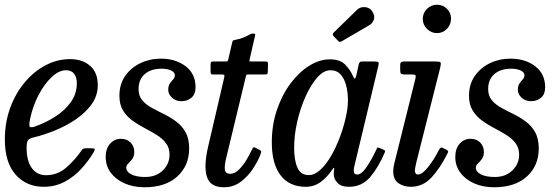

<svg xmlns="http://www.w3.org/2000/svg" viewBox="-28 -780 2350 812"><path d="M-7.5 -190Q-7.5 -262 15.2 -324Q38 -386 77 -432.2Q116 -478.5 165.2 -504.2Q214.5 -530 268 -530Q320.5 -530 353 -501.8Q385.5 -473.5 385.5 -419.5Q385.5 -375.5 359.8 -339.5Q334 -303.5 293 -275.5Q252 -247.5 204.5 -228.2Q157 -209 113 -198.5Q96.5 -195 90.5 -187Q84.5 -179 84.5 -155Q84.5 -99.5 106.5 -69.2Q128.5 -39 166.5 -39Q215.5 -39 252.8 -71.8Q290 -104.5 317 -144Q321 -150 325.2 -151.5Q329.5 -153 340.5 -153H355Q369 -153 371.8 -150.2Q374.5 -147.5 368 -136Q346 -99 315.2 -65.5Q284.5 -32 244.8 -11Q205 10 157 10Q84 10 38.2 -41.2Q-7.5 -92.5 -7.5 -190ZM117 -244Q162.5 -259.5 203.8 -285.5Q245 -311.5 270.8 -347Q296.5 -382.5 297 -427Q297 -453 285.5 -468Q274 -483 251 -483Q221.5 -483 190.8 -454.2Q160 -425.5 135.5 -379Q111 -332.5 99.5 -278Q95 -258 96.5 -248Q98 -238 117 -244Z M689 -125.5Q689 -155 673.5 -175Q658 -195 634 -209.8Q610 -224.5 582.8 -238.8Q555.5 -253 531.5 -270.5Q507.5 -288 492.2 -313Q477 -338 477 -375Q477 -423.5 501.2 -458.5Q525.5 -493.5 565.5 -512.8Q605.5 -532 652.5 -532Q714.5 -532 756.8 -500Q799 -468 799 -411Q799 -381 781.2 -366.5Q763.5 -352 739.5 -352Q715.5 -352 699.5 -366.8Q683.5 -381.5 683.5 -400Q683.5 -417 690.5 -427Q697.5 -437 704.5 -444.5Q711.5 -452 711.5 -462Q711.5 -474 695.8 -481.8Q680 -489.5 655.5 -489.5Q610 -489.5 584 -466.5Q558 -443.5 558 -403.5Q558 -375 573.2 -356.5Q588.5 -338 613 -324.5Q637.5 -311 664.8 -297.8Q692 -284.5 716.5 -266.5Q741 -248.5 756.5 -221.2Q772 -194 772 -152Q772 -79.5 722 -33.8Q672 12 583 12Q536 12 498.8 -4.5Q461.5 -21 440.2 -49.8Q419 -78.5 419 -116Q419 -152 437.8 -172.5Q456.5 -193 483 -193Q509 -193 524.5 -177Q540 -161 540 -137Q539.5 -118 531 -107Q522.5 -96 514.2 -88.2Q506 -80.5 506 -70.5Q506 -53.5 527.5 -42.5Q549 -31.5 586 -31.5Q632.5 -31.5 660.8 -59.5Q689 -87.5 689 -125.5Z M874 -520H926Q934.5 -520 935.5 -522.5Q936.5 -525 938 -531.5L953.5 -598Q955.5 -608 958.2 -609.2Q961 -610.5 971.5 -612.5Q986.5 -615 1000.5 -620.8Q1014.5 -626.5 1023.5 -631.5Q1030.5 -635.5 1033.8 -636.8Q1037 -638 1043.5 -638Q1049.5 -638 1050.8 -636.2Q1052 -634.5 1050.5 -628.5L1028 -530Q1026.5 -523.5 1026.8 -521.8Q1027 -520 1035 -520H1092.5Q1102 -520 1103.8 -517.5Q1105.5 -515 1105.5 -503.5L1104.5 -479Q1104.5 -468.5 1102 -466.8Q1099.5 -465 1090 -465H1021.5Q1015 -465 1014 -463.2Q1013 -461.5 1011.5 -455.5L927.5 -107Q921.5 -82 922.8 -63.5Q924 -45 946 -45Q964.5 -45 982 -62.2Q999.5 -79.5 1013.2 -102.2Q1027 -125 1034.5 -141.5Q1037.5 -148.5 1041 -154Q1044.5 -159.5 1052.5 -155L1070 -146Q1076 -142.5 1076.8 -140Q1077.5 -137.5 1074 -127.5Q1063 -99 1041.8 -66.5Q1020.5 -34 989.8 -11Q959 12 919 12Q860.5 12 846.8 -33.2Q833 -78.5 852.5 -161L920.5 -453.5Q922 -461 920.2 -463Q918.5 -465 909.5 -465H872Q865 -465 863.8 -468.5Q862.5 -472 862.5 -479V-505Q862.5 -513.5 864.2 -516.8Q866 -520 874 -520Z M1598.5 -133.5Q1573 -73.5 1538 -31.8Q1503 10 1448 10Q1414.5 10 1398.8 -7Q1383 -24 1383.5 -45.5Q1383.5 -52.5 1384 -56.5Q1384.5 -60.5 1385.5 -65Q1386 -70 1384 -70Q1382 -70 1379 -65Q1358 -33 1329.8 -11.5Q1301.5 10 1265 10Q1195.5 10 1158.5 -38.8Q1121.5 -87.5 1121.5 -177.5Q1121.5 -251.5 1143.2 -315.5Q1165 -379.5 1201 -427.5Q1237 -475.5 1280.2 -502.2Q1323.5 -529 1367 -529Q1410.5 -529 1431.8 -506.8Q1453 -484.5 1462.5 -463Q1468.5 -448.5 1472 -447.8Q1475.5 -447 1479 -461.5L1489 -507Q1490.5 -514 1493.5 -517Q1496.5 -520 1504.5 -520H1555Q1570 -520 1572.5 -516.5Q1575 -513 1572 -501L1470.5 -76.5Q1468 -67.5 1468 -57.5Q1468 -42 1482.5 -42Q1501 -42 1522.2 -73.2Q1543.5 -104.5 1563.5 -147Q1566.5 -153.5 1567.8 -155.5Q1569 -157.5 1576 -154.5L1593 -147.5Q1599.5 -144.5 1600.5 -142Q1601.5 -139.5 1598.5 -133.5ZM1443.5 -355Q1443.5 -388.5 1436.2 -417.5Q1429 -446.5 1412.8 -464.8Q1396.5 -483 1369 -483Q1341 -483 1314 -452.5Q1287 -422 1264.8 -373Q1242.5 -324 1229.2 -266.5Q1216 -209 1216 -155Q1216 -101.5 1230 -70.5Q1244 -39.5 1277.5 -39.5Q1302.5 -39.5 1326.8 -61.8Q1351 -84 1372 -120.2Q1393 -156.5 1409 -199Q1425 -241.5 1434.2 -282.8Q1443.5 -324 1443.5 -355ZM1547.5 -730Q1558.5 -711.5 1552.8 -696.2Q1547 -681 1534 -673.5L1420 -607Q1413.5 -603 1409.8 -602.8Q1406 -602.5 1400.5 -608.5L1383.5 -626.5Q1375.5 -635 1383.5 -642.5L1481.5 -738Q1495.5 -752 1516.5 -749.8Q1537.5 -747.5 1547.5 -730Z M1760 -700Q1760 -725 1777.8 -742.5Q1795.5 -760 1820 -760Q1845 -760 1862.5 -742.5Q1880 -725 1879.5 -700Q1879 -675.5 1862 -657.8Q1845 -640 1820 -640Q1795.5 -640 1777.8 -657.8Q1760 -675.5 1760 -700ZM1834 -495 1732.5 -92.5Q1731 -87 1728.8 -75.2Q1726.5 -63.5 1726.5 -60Q1726.5 -42 1740 -42Q1757 -42 1781.8 -72.5Q1806.5 -103 1828 -145.5Q1831.5 -152 1835.2 -154.8Q1839 -157.5 1846.5 -153.5L1859 -147.5Q1865 -144 1866.8 -141.2Q1868.5 -138.5 1864.5 -131Q1833 -68 1796.5 -29Q1760 10 1709 10Q1679.5 10 1657.2 -5.2Q1635 -20.5 1635 -56.5Q1635 -62 1636.2 -71.5Q1637.5 -81 1639.5 -88.5L1729 -448Q1731.5 -459 1728.5 -462Q1725.5 -465 1713 -465H1684.5Q1672 -465 1668.2 -468.2Q1664.5 -471.5 1664.5 -484V-504Q1664.5 -514.5 1668.8 -517.2Q1673 -520 1682.5 -520H1813Q1832 -520 1835 -516Q1838 -512 1834 -495Z M2167.5 -125.5Q2167.5 -155 2152 -175Q2136.5 -195 2112.5 -209.8Q2088.5 -224.5 2061.2 -238.8Q2034 -253 2010 -270.5Q1986 -288 1970.8 -313Q1955.5 -338 1955.5 -375Q1955.5 -423.5 1979.8 -458.5Q2004 -493.5 2044 -512.8Q2084 -532 2131 -532Q2193 -532 2235.2 -500Q2277.5 -468 2277.5 -411Q2277.5 -381 2259.8 -366.5Q2242 -352 2218 -352Q2194 -352 2178 -366.8Q2162 -381.5 2162 -400Q2162 -417 2169 -427Q2176 -437 2183 -444.5Q2190 -452 2190 -462Q2190 -474 2174.2 -481.8Q2158.5 -489.5 2134 -489.5Q2088.5 -489.5 2062.5 -466.5Q2036.5 -443.5 2036.5 -403.5Q2036.5 -375 2051.8 -356.5Q2067 -338 2091.5 -324.5Q2116 -311 2143.2 -297.8Q2170.5 -284.5 2195 -266.5Q2219.5 -248.5 2235 -221.2Q2250.5 -194 2250.5 -152Q2250.5 -79.5 2200.5 -33.8Q2150.5 12 2061.5 12Q2014.5 12 1977.2 -4.5Q1940 -21 1918.8 -49.8Q1897.5 -78.5 1897.5 -116Q1897.5 -152 1916.2 -172.5Q1935 -193 1961.5 -193Q1987.5 -193 2003 -177Q2018.5 -161 2018.5 -137Q2018 -118 2009.5 -107Q2001 -96 1992.8 -88.2Q1984.5 -80.5 1984.5 -70.5Q1984.5 -53.5 2006 -42.5Q2027.5 -31.5 2064.5 -31.5Q2111 -31.5 2139.2 -59.5Q2167.5 -87.5 2167.5 -125.5Z"/></svg>

Font: Besley* Narrow
Style: Italic
Weight: 400
Width: 4
Italic angle: -13°
Designer: Owen Earl
Foundry: indestructible type*
Version: Version 3.000; ttfautohint (v1.8.3)